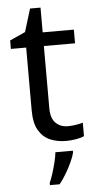

<svg xmlns="http://www.w3.org/2000/svg" viewBox="-59 -695 480 951"><g transform="rotate(-5 180.5 -219.0)"><path d="M264 -62Q284 -62 305 -65.5Q326 -69 339 -73V-6Q325 1 299 5.5Q273 10 249 10Q207 10 171.5 -4.5Q136 -19 114 -55Q92 -91 92 -156V-468H16V-510L93 -545L128 -659H180V-536H335V-468H180V-158Q180 -109 203.5 -85.5Q227 -62 264 -62ZM278 70Q274 88 261.5 115.5Q249 143 232.5 171Q216 199 198 221H150V209Q158 192 166.5 165.5Q175 139 182 110.5Q189 82 191 61H278Z"/></g></svg>

Font: Noto Sans Adlam
Style: Regular
Weight: 400
Designer: Mark Jamra, Neil Patel
Foundry: JamraPatel LLC
Version: Version 3.001